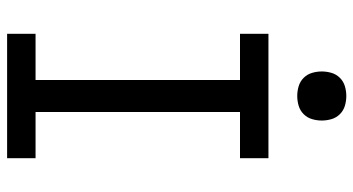

<svg xmlns="http://www.w3.org/2000/svg" viewBox="-247 -747 994 540"><g transform="rotate(90 250.0 -477.0)"><path d="M75 0V-80H205V-655H75V-735H425V-655H295V-80H425V0ZM250 -816Q236 -816 222.5 -820Q209 -824 199 -834Q189 -844 185 -857.5Q181 -871 181 -885Q181 -899 185 -912.5Q189 -926 199 -936Q209 -946 222.5 -950Q236 -954 250 -954Q264 -954 277.5 -950Q291 -946 301 -936Q311 -926 315 -912.5Q319 -899 319 -885Q319 -871 315 -857.5Q311 -844 301 -834Q291 -824 277.5 -820Q264 -816 250 -816Z"/></g></svg>

Font: Iosevka Medium
Style: Regular
Weight: 500
Monospace: yes
Designer: Belleve Invis
Foundry: Belleve Invis
Version: Version 32.5.0; ttfautohint (v1.8.4)